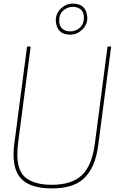

<svg xmlns="http://www.w3.org/2000/svg" viewBox="-20 -1038 660 1064"><path d="M464 -846ZM369 -864Q399 -864 422 -884Q445 -904 445 -940Q445 -971 427.5 -985.5Q410 -1000 384 -1000Q354 -1000 331 -980Q308 -960 308 -924Q308 -893 325.5 -878.5Q343 -864 369 -864ZM369 -846Q294 -846 289 -924Q289 -963 317.5 -990.5Q346 -1018 384 -1018Q459 -1018 464 -940Q464 -900 435 -873Q406 -846 369 -846ZM267 6Q159 6 107 -38.5Q55 -83 55 -182Q55 -208 59 -239L130 -780H150L80 -244Q76 -210 76 -182Q76 -88 125 -51Q174 -14 267 -14Q379 -14 435 -68.5Q491 -123 506 -245L576 -780H596L525 -239Q509 -104 439 -44Q382 6 267 6Z"/></svg>

Font: Tanohe Sans Thin
Style: Italic
Weight: 100
Designer: Village Type and Design LLC & Cristiano Sobral
Foundry: Cooper Hewitt Smithsonian Design Museum
Version: Version 1.00;September 29, 2021;FontCreator 13.0.0.2655 64-b